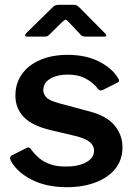

<svg xmlns="http://www.w3.org/2000/svg" viewBox="-20 -768 564 798"><path d="M387 -399Q368 -424 337 -441Q306 -458 261 -458Q218 -458 189 -441Q160 -424 160 -393Q160 -378 172 -364Q184 -350 225 -339L344 -307Q422 -288 455.5 -247.5Q489 -207 489 -156Q489 -104 459.5 -67Q430 -30 377.5 -10Q325 10 258 10Q172 10 111 -21.5Q50 -53 25 -100Q22 -106 22 -111.5Q22 -117 27 -121L86 -151Q94 -156 99 -155Q104 -154 107 -150Q122 -129 141.5 -112Q161 -95 189.5 -85Q218 -75 259 -76Q290 -76 315.5 -84Q341 -92 356 -106.5Q371 -121 371 -142Q371 -162 354 -177Q337 -192 293 -203L191 -227Q115 -245 79.5 -281Q44 -317 44 -371Q44 -421 70.5 -459Q97 -497 146 -518.5Q195 -540 262 -540Q336 -540 390 -513Q444 -486 469 -446Q473 -441 474.5 -435Q476 -429 469 -425L407 -394Q401 -391 396 -392.5Q391 -394 387 -399ZM315 -624 266 -676Q257 -686 253 -686Q249 -686 238 -676L185 -624Q179 -618 175.5 -617Q172 -616 164 -616H92Q85 -616 84.5 -620.5Q84 -625 90 -631L196 -735Q202 -742 208.5 -745Q215 -748 226 -748H287Q296 -748 301 -744.5Q306 -741 310 -737L415 -631Q430 -616 413 -616H336Q330 -616 324.5 -617.5Q319 -619 315 -624Z"/></svg>

Font: Libre Franklin Thin SemiBold
Style: Regular
Weight: 600
Version: Version 3.000